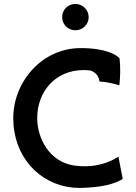

<svg xmlns="http://www.w3.org/2000/svg" viewBox="-20 -948 689 970"><path d="M294 -861C294 -825 323 -795 361 -795C398 -795 428 -825 428 -861C428 -898 398 -928 361 -928C323 -928 294 -899 294 -861ZM572 -153C546 -136 497 -114 436 -109C407 -107 379 -108 353 -112C230 -131 168 -248 168 -352C168 -480 255 -594 403 -594C414 -594 425 -593 436 -592H437L439 -591C463 -582 479 -565 483 -536C527 -534 565 -522 583 -517C588 -561 589 -609 584 -653C569 -671 515 -705 387 -705C193 -705 47 -536 47 -351C47 -158 177 -17 349 0C373 2 396 2 420 0C526 -5 578 -30 600 -44L578 -158C577 -157 576 -154 574 -153Z"/></svg>

Font: Bluebird
Style: Li
Weight: 300
Designer: Jasper
Foundry: Cannot Into Space Fonts
Version: Version 0.98